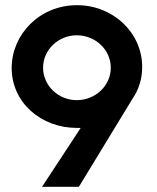

<svg xmlns="http://www.w3.org/2000/svg" viewBox="-20 -720 606 740"><path d="M142 0H284L491 -340C515 -375 528 -416 528 -462C528 -594 416 -700 277 -700C131 -700 25 -586 25 -458C25 -324 139 -227 276 -227H291ZM276 -334C205 -334 146 -390 146 -459C146 -528 205 -584 276 -584C348 -584 407 -528 407 -459C407 -390 348 -334 276 -334Z"/></svg>

Font: FREAK Grotesk
Style: Bold
Weight: 700
Designer: La Scuola Open Source
Foundry: La Scuola Open Source
Version: Version 1.000;PS 1.0;hotconv 1.0.72;makeotf.lib2.5.5900